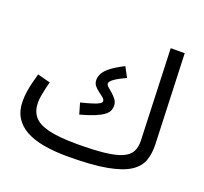

<svg xmlns="http://www.w3.org/2000/svg" viewBox="-125 -853 1082 1020"><g transform="rotate(20 416.0 -343.0)"><path d="M353 21 379 -58Q473 -58 534.5 -65Q596 -72 631 -87.5Q666 -103 679.5 -128.5Q693 -154 692 -191L673 -707H752L771 -200Q773 -149 759 -108Q745 -67 701.5 -38.5Q658 -10 574.5 5.5Q491 21 353 21ZM353 21Q280 21 220 10.5Q160 0 118 -23Q76 -46 53 -83.5Q30 -121 30 -175Q30 -201 34 -228.5Q38 -256 45 -283Q52 -310 59 -335L131 -316Q127 -302 122 -280.5Q117 -259 113 -236.5Q109 -214 109 -195Q109 -149 133 -118.5Q157 -88 215.5 -73Q274 -58 379 -58L399 -11ZM337 -209 319 -271Q359 -281 384 -289Q409 -297 420.5 -304Q432 -311 432 -319Q432 -329 420.5 -338.5Q409 -348 395 -358Q381 -368 370 -381.5Q359 -395 359 -414Q359 -432 369 -451Q379 -470 405.5 -490.5Q432 -511 479 -535L509 -479Q464 -458 443.5 -443Q423 -428 423 -417Q423 -408 434 -398.5Q445 -389 459 -377Q473 -365 484 -350Q495 -335 495 -315Q495 -301 489.5 -288Q484 -275 467 -262Q450 -249 419 -236Q388 -223 337 -209Z"/></g></svg>

Font: Noto Sans Arabic SemiCondensed
Style: Regular
Weight: 400
Width: 4
Designer: Monotype Design Team, Nadine Chahine, Nizar Qandah and Khaled Hosny
Foundry: Monotype Imaging Inc.
Version: Version 2.012